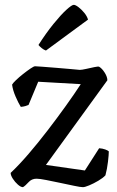

<svg xmlns="http://www.w3.org/2000/svg" viewBox="-20 -774 482 794"><path d="M75 0Q66 0 54 -10.5Q42 -21 33 -35Q24 -49 24 -59Q59 -92 98.5 -138Q138 -184 177.5 -235.5Q217 -287 252.5 -336.5Q288 -386 314 -426L138 -436L98 -340Q94 -338 85.5 -335.5Q77 -333 66 -332Q56 -348 44.5 -374.5Q33 -401 30 -424Q33 -430 46 -442.5Q59 -455 75.5 -468Q92 -481 106 -490.5Q120 -500 125 -500Q131 -500 156 -498Q181 -496 213 -493.5Q245 -491 272 -488.5Q299 -486 310 -485Q318 -485 336 -489Q354 -493 370.5 -496.5Q387 -500 390 -498Q402 -491 413 -473.5Q424 -456 424 -442L170 -92L331 -69L390 -161Q404 -160 415 -156Q426 -152 430 -148Q430 -135 426.5 -105Q423 -75 416 -49Q406 -38 386.5 -26.5Q367 -15 349 -7.5Q331 0 323 0Q313 0 287 -5.5Q261 -11 230 -17.5Q199 -24 171.5 -29.5Q144 -35 131 -35Q111 -35 98 -20.5Q85 -6 75 0ZM170 -565Q161 -568 152.5 -575Q144 -582 139 -588Q171 -638 201.5 -675.5Q232 -713 254.5 -733.5Q277 -754 285 -754Q292 -754 304.5 -744.5Q317 -735 328.5 -721Q340 -707 344 -693Z"/></svg>

Font: Texturina 72pt Medium
Style: Regular
Weight: 500
Designer: Guillermo Torres Carreño
Foundry: Omnibus-Type
Version: Version 1.002; ttfautohint (v1.8.3)